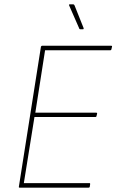

<svg xmlns="http://www.w3.org/2000/svg" viewBox="-20 -866 545 886"><path d="M70 0Q66 0 67 -4L169 -651Q171 -655 175 -655H493Q498 -655 497 -651L494 -638Q493 -634 489 -634H188L143 -346H424Q429 -346 428 -341L425 -329Q424 -326 420 -326H139L90 -21H393Q397 -21 396 -16L394 -3Q393 0 388 0ZM351 -731Q346 -731 345 -736L299 -841Q298 -844 299 -845Q300 -846 301 -846H318Q322 -846 324 -841L366 -736Q367 -731 363 -731Z"/></svg>

Font: Sofia Sans Semi Condensed Thin
Style: Italic
Weight: 250
Italic angle: -9°
Version: Version 4.100